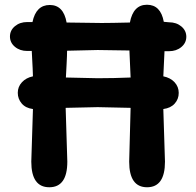

<svg xmlns="http://www.w3.org/2000/svg" viewBox="-20 -780 828 810"><path d="M112 -98 119 -320Q88 -324 71.5 -343.5Q55 -363 55 -388.5Q55 -414 72.5 -433Q90 -452 119 -458Q119 -473 114 -565H95Q64 -565 43 -582.5Q22 -600 22 -626Q22 -652 43 -669.5Q64 -687 95 -687H117Q132 -759 190 -759Q248 -759 261 -685Q371 -683 408.5 -683Q446 -683 528 -685Q542 -760 600 -760Q658 -760 671 -688L693 -686Q724 -686 745 -668.5Q766 -651 766 -625Q766 -599 745 -581.5Q724 -564 693 -564H674Q671 -496 669 -458Q699 -452 716.5 -433Q734 -414 734 -388Q734 -362 717 -343Q700 -324 669 -320L676 -98Q676 10 600.5 10Q525 10 525 -98L531 -325L392 -328L257 -325L264 -98Q264 10 188 10Q112 10 112 -98ZM258 -453 392 -450Q460 -450 531 -453Q531 -464 526 -567Q416 -569 392 -569L263 -566Q263 -548 261 -510Z"/></svg>

Font: Delius Unicase
Style: Bold
Weight: 700
Designer: Natalia Raices
Foundry: Natalia Raices
Version: Version 1.001